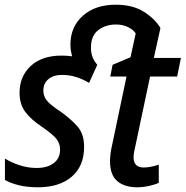

<svg xmlns="http://www.w3.org/2000/svg" viewBox="-20 -785 788 815"><path d="M141 10Q96 10 61 1.5Q26 -7 1 -21V-112Q26 -96 62 -84Q98 -72 135 -72Q181 -72 208 -92.5Q235 -113 235 -150Q235 -176 219.5 -195.5Q204 -215 159 -246Q111 -278 87 -310.5Q63 -343 63 -391Q63 -461 110.5 -505Q158 -549 241 -549Q264 -549 286 -546Q283 -557 281 -569Q279 -581 279 -596Q279 -671 331.5 -718Q384 -765 471 -765Q544 -765 591.5 -734.5Q639 -704 661 -666L633 -539H748L732 -460H617L555 -167Q552 -154 549.5 -141Q547 -128 547 -117Q547 -74 590 -74Q618 -74 654 -86V-9Q637 -1 611.5 4.5Q586 10 562 10Q509 10 478 -16Q447 -42 447 -101Q447 -131 456 -170L517 -460H448L458 -510L534 -542L556 -643Q546 -659 523.5 -670Q501 -681 472 -681Q428 -681 397 -657Q366 -633 366 -582Q366 -540 393 -510L358 -433Q334 -448 305 -457.5Q276 -467 243 -467Q207 -467 185.5 -449Q164 -431 164 -401Q164 -377 178.5 -358.5Q193 -340 236 -312Q282 -279 309.5 -247.5Q337 -216 337 -161Q337 -80 284.5 -35Q232 10 141 10Z"/></svg>

Font: Noto Sans SemiCondensed Medium
Style: Italic
Weight: 500
Width: 4
Italic angle: -12°
Designer: Monotype Design Team
Foundry: Monotype Imaging Inc.
Version: Version 2.013; ttfautohint (v1.8.4.7-5d5b)